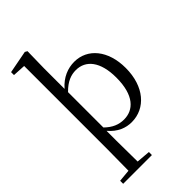

<svg xmlns="http://www.w3.org/2000/svg" viewBox="-312 -900 1256 1256"><g transform="rotate(-45 315.5 -272.5)"><path d="M35 260H301V232L205 224L203 27V-62C251 -5 307 15 360 15C488 15 583 -93 583 -264C583 -427 495 -531 373 -531C314 -531 253 -508 203 -450V-641L206 -796L190 -805L33 -775V-748L122 -743V27L120 224L35 232ZM204 -419C254 -470 298 -485 342 -485C432 -485 495 -412 495 -263C495 -98 424 -33 337 -33C289 -33 247 -50 204 -92Z"/></g></svg>

Font: Harano Aji Mincho KR
Style: Regular
Weight: 400
Foundry: Masamichi Hosoda
Version: HaranoAjiMinchoKR-Regular version 20230610;ttx 4.39.4